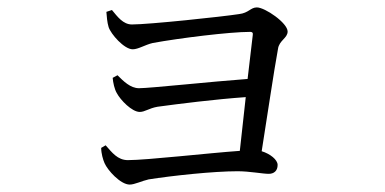

<svg xmlns="http://www.w3.org/2000/svg" viewBox="-20 -508 1040 518"><path d="M265 -116 253 -109C253 -94 258 -77 262 -68C270 -49 305 -10 330 -10C343 -10 363 -20 381 -24C444 -34 556 -46 621 -46C653 -46 689 -39 705 -39C719 -39 729 -47 729 -63C729 -77 709 -93 686 -100C700 -187 719 -317 730 -376C733 -399 756 -405 756 -423C756 -446 695 -488 673 -488C656 -488 651 -473 625 -470C580 -463 382 -442 336 -442C312 -442 297 -463 282 -481L267 -476C268 -464 269 -448 273 -435C279 -416 315 -375 338 -375C353 -375 371 -387 392 -392C463 -405 599 -422 655 -422C660 -422 663 -420 662 -414L648 -295C552 -288 384 -270 355 -270C332 -270 313 -289 297 -305L284 -298C285 -285 289 -267 295 -257C305 -238 336 -206 357 -206C371 -206 382 -216 405 -220C464 -228 559 -240 643 -246L627 -101C542 -95 376 -76 325 -76C297 -76 282 -97 265 -116Z"/></svg>

Font: Noto Serif CJK TC
Style: Regular
Weight: 400
Designer: Ryoko NISHIZUKA 西塚涼子 (kana & ideographs); Frank Grießhammer (Latin, Greek & Cyrillic); Wenlong ZHANG 张文龙 (bopomofo); San
Foundry: Adobe
Version: Version 2.001;hotconv 1.1.0;makeotfexe 2.6.0